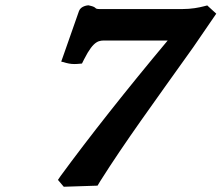

<svg xmlns="http://www.w3.org/2000/svg" viewBox="-20 -683 828 717"><path d="M606.2 -531.7C452.4 -347.9 311.8 -169.8 206.2 -25.6L196.4 -11.2L218.1 14.4L344.2 10.3L354.4 -6.6C446.4 -152.3 552.3 -296.9 701.6 -506.5C725.2 -541.1 750.1 -577.4 776.5 -615.8L787.6 -631.9L753.9 -662.7L740.5 -659.3C723.9 -655 696.1 -649.1 659.1 -649.1H355.2C326.8 -649.1 347.6 -655.1 313.7 -662.4L311.1 -663H308.4C308.4 -663 282.3 -661.2 275.1 -642.2C256.1 -587 234.7 -526.3 215.7 -472.9L208.6 -453L228.1 -447.8C240.7 -444.4 254 -443.1 268.2 -444.2L286.1 -445.7L294.1 -461.7C331.4 -535.3 350.8 -531.7 377.2 -531.7Z"/></svg>

Font: Linux Libertine Mono O 
Style: Mono Bold Oblique
Weight: 400
Italic angle: -13°
Designer: Philipp H. Poll
Foundry: Philipp H. Poll
Version: Version 5.1.7